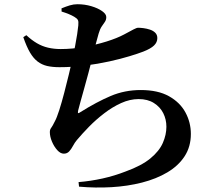

<svg xmlns="http://www.w3.org/2000/svg" viewBox="-20 -818 1040 891"><path d="M344.5 27.1Q401.3 22.4 456.2 10.2Q511.1 -2 562.6 -22.1Q636.5 -48.8 677.7 -82.7Q719 -116.7 735.6 -154.7Q752.2 -192.6 752.2 -229.8Q752.2 -263.9 737.6 -292.9Q723 -321.8 694.1 -340Q665.3 -358.2 623.3 -358.2Q582.8 -358.2 542.1 -339.7Q501.5 -321.3 463.4 -292Q425.2 -262.7 393 -229.8Q360.9 -196.9 336.5 -167.8Q326.9 -156.5 318.9 -141.4Q310.9 -126.3 301.2 -115.6Q291.5 -104.9 276.2 -104.9Q260.4 -104.9 245.6 -121.4Q230.8 -137.9 221.1 -161Q211.3 -184.1 211.3 -205.1Q211.3 -216.7 217.2 -224.2Q223.1 -231.8 233.8 -253.5Q243.5 -270.9 255 -306.9Q266.5 -342.9 277.9 -386.8Q289.3 -430.7 299.5 -472.6Q309.6 -514.6 316.3 -544.7Q323.3 -575.9 328.7 -605.2Q334.2 -634.5 338.1 -659.2Q342 -683.9 343.4 -700.2Q345.2 -718.4 341.2 -725.5Q337.3 -732.7 324.6 -740.1Q313.3 -746.8 299.4 -752.5Q285.5 -758.3 265.8 -764.4L265.5 -779.2Q286.4 -787.8 303.9 -793.1Q321.5 -798.4 339.1 -798.4Q373.2 -798.4 403.8 -789.3Q434.4 -780.2 453.8 -766.5Q473.2 -752.8 473.2 -738.9Q473.2 -725.8 466.7 -716.5Q460.3 -707.2 452.1 -695.3Q443.9 -683.4 437.7 -662.1Q431 -640.1 423.5 -610.5Q416 -580.9 407.2 -544.2Q399.4 -514.1 390.2 -478.8Q380.9 -443.6 371.2 -409.4Q361.5 -375.2 354.1 -348.1Q346.7 -320.9 342.6 -305.1Q340.5 -295.6 342.5 -293.5Q344.5 -291.3 353.3 -297.8Q428.6 -345 493.7 -372.6Q558.9 -400.2 633.1 -400.2Q713.1 -400.2 764.3 -371.4Q815.6 -342.6 840.6 -296.2Q865.7 -249.8 865.7 -196.5Q865.7 -137.2 836.7 -92.8Q807.8 -48.4 756.6 -18.1Q705.5 12.2 639 29.2Q572.5 46.2 497.6 50.6Q422.7 54.9 346.8 48.2ZM255.9 -506.2Q223.5 -506.2 198.9 -511.8Q174.4 -517.5 154.8 -532.3Q135.2 -547.2 119.2 -574.3Q103.3 -601.5 88.1 -645.5L102.2 -654.7Q126.6 -632 151.1 -617.6Q175.6 -603.2 203 -596.8Q230.3 -590.4 261.8 -590.4Q315.2 -590.4 370.6 -600.3Q426 -610.2 474.9 -625.5Q523.7 -640.9 555.5 -657.9Q585.5 -674.1 599.8 -681.6Q614.2 -689.2 620.9 -689.2Q631.5 -689.2 646.3 -687.3Q661 -685.4 675.7 -680.6Q690.5 -675.8 700.3 -666.2Q710.1 -656.6 710.1 -641.1Q710.1 -621.6 694.7 -606.8Q679.4 -592 645.1 -578.6Q621.5 -569.5 580.8 -557.1Q540.2 -544.7 487.7 -533.1Q435.2 -521.5 375.9 -513.8Q316.6 -506.2 255.9 -506.2Z"/></svg>

Font: Noto Serif KR ExtraLight
Style: Regular
Weight: 200
Designer: Ryoko NISHIZUKA 西塚涼子 (kana & ideographs); Frank Grießhammer (Latin, Greek & Cyrillic); Wenlong ZHANG 张文龙 (bopomofo); San
Foundry: Adobe
Version: Version 2.002-H1;hotconv 1.1.0;makeotfexe 2.6.0